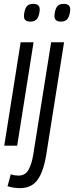

<svg xmlns="http://www.w3.org/2000/svg" viewBox="-20 -755 384 995"><path d="M153 -735Q186 -735 186 -705Q184 -676 173.5 -659.5Q163 -643 137 -643Q103 -643 104 -673Q106 -702 116 -718.5Q126 -735 153 -735ZM2 0 87 -536H154L69 0ZM311 -735Q344 -735 344 -705Q342 -676 331.5 -659.5Q321 -643 295 -643Q262 -643 262 -673Q264 -702 274 -718.5Q284 -735 311 -735ZM312 -536 220 45Q206 133 175 176.5Q144 220 83 220Q68 220 51 217.5Q34 215 19 210L36 148Q47 152 56.5 153.5Q66 155 76 155Q111 155 128 124.5Q145 94 153 42L245 -536Z"/></svg>

Font: Georama Condensed
Style: Italic
Weight: 400
Width: 3
Italic angle: -9°
Designer: Jean-Baptiste Levee
Foundry: Production Type
Version: Version 1.000